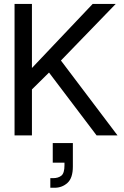

<svg xmlns="http://www.w3.org/2000/svg" viewBox="-20 -670 614 950"><path d="M52 -650.5H138V-333.5L438.5 -650.5H552.5L281.5 -370.5L561.5 0H458L222.5 -311L138 -227.5V0H52ZM241 38H340.5V154Q340.5 211 313.8 235Q287 259 250.5 259H229V211.5H242Q268.5 211.5 283.8 199Q299 186.5 299 148V135H241Z"/></svg>

Font: Overused Grotesk
Style: Regular
Weight: 450
Version: Version 0.004